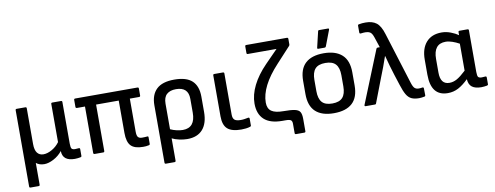

<svg xmlns="http://www.w3.org/2000/svg" viewBox="-69 -1067 4175 1619"><g transform="rotate(-10 2018.0 -257.5)"><path d="M82 185Q72 185 72 174V-479Q72 -489 82 -489H156Q167 -489 167 -479V-173Q167 -121 186 -96.5Q205 -72 239 -72Q273 -72 312 -94Q351 -116 377 -152V-479Q377 -489 387 -489H461Q472 -489 472 -479V-122Q472 -88 480 -78.5Q488 -69 510 -69Q516 -69 524 -70Q532 -71 540 -71Q551 -72 551 -61V-3Q551 5 541 7Q531 9 517 10.5Q503 12 493 12Q389 12 387 -73V-74Q356 -35 312 -12Q268 11 232 11Q189 11 162 -12V174Q162 185 152 185Z M1077 12Q1005 12 973.5 -20.5Q942 -53 942 -131V-408H748V-11Q748 0 738 0H664Q653 0 653 -11V-408H584Q573 -408 573 -419V-479Q573 -489 584 -489H1116Q1127 -489 1127 -479V-419Q1127 -408 1116 -408H1037V-125Q1037 -90 1048 -78Q1059 -66 1081 -66Q1092 -66 1104 -66.5Q1116 -67 1126 -68Q1136 -70 1136 -59V-4Q1136 5 1127 7Q1116 10 1102 11Q1088 12 1077 12Z M1241 185Q1231 185 1231 174V-316Q1231 -406 1280.5 -453.5Q1330 -501 1433 -501Q1537 -501 1585.5 -455.5Q1634 -410 1634 -320V-189Q1634 -92 1588.5 -40Q1543 12 1456 12Q1424 12 1387.5 4Q1351 -4 1326 -17V174Q1326 185 1315 185ZM1326 -313V-95Q1351 -83 1380 -76.5Q1409 -70 1432 -70Q1539 -70 1539 -200V-318Q1539 -419 1433 -419Q1382 -419 1354 -393.5Q1326 -368 1326 -313Z M1919 12Q1837 12 1800.5 -20.5Q1764 -53 1764 -128V-479Q1764 -489 1774 -489H1848Q1859 -489 1859 -479V-127Q1859 -94 1874.5 -81Q1890 -68 1927 -68Q1945 -68 1960 -70.5Q1975 -73 1991 -76Q2003 -78 2003 -66V-8Q2003 0 1994 2Q1979 7 1958.5 9.5Q1938 12 1919 12Z M2366 130Q2355 130 2355 120V39Q2355 17 2344 8.5Q2333 0 2298 0H2272Q2167 0 2116 -47.5Q2065 -95 2065 -184Q2065 -259 2104.5 -338.5Q2144 -418 2220 -496L2328 -606H2082Q2072 -606 2072 -616V-672Q2072 -683 2082 -683H2430Q2441 -683 2441 -672V-624Q2441 -618 2436 -612L2317 -483Q2237 -397 2198.5 -320.5Q2160 -244 2160 -176Q2160 -124 2192.5 -101.5Q2225 -79 2293 -79Q2357 -79 2390.5 -72Q2424 -65 2435.5 -45.5Q2447 -26 2447 13V120Q2447 130 2436 130Z M2712 12Q2609 12 2555.5 -37.5Q2502 -87 2502 -188V-301Q2502 -402 2555.5 -451.5Q2609 -501 2712 -501Q2814 -501 2868.5 -451.5Q2923 -402 2923 -301V-188Q2923 -87 2869.5 -37.5Q2816 12 2712 12ZM2712 -71Q2773 -71 2800.5 -102Q2828 -133 2828 -197V-293Q2828 -356 2800.5 -387Q2773 -418 2712 -418Q2651 -418 2624 -387Q2597 -356 2597 -293V-197Q2597 -133 2624 -102Q2651 -71 2712 -71ZM2675 -546Q2665 -546 2667 -556L2699 -691Q2700 -700 2710 -700H2785Q2796 -700 2792 -688L2741 -554Q2738 -546 2729 -546Z M3441 12Q3401 12 3375.5 0Q3350 -12 3332.5 -42Q3315 -72 3298 -126L3268 -219Q3255 -260 3243.5 -300Q3232 -340 3220 -387H3218Q3202 -340 3186.5 -298.5Q3171 -257 3154 -215L3075 -9Q3073 0 3064 0H2985Q2972 0 2977 -13L3158 -461Q3161 -469 3170 -469H3188L3158 -559Q3146 -595 3129.5 -604.5Q3113 -614 3091 -614Q3071 -614 3051 -611Q3039 -610 3039 -621V-679Q3039 -689 3049 -690Q3062 -693 3077 -694Q3092 -695 3106 -695Q3163 -695 3198 -668.5Q3233 -642 3255 -569L3393 -127Q3404 -92 3417 -80.5Q3430 -69 3451 -69Q3458 -69 3465.5 -69.5Q3473 -70 3483 -72Q3494 -73 3494 -62L3495 -4Q3495 6 3485 7Q3474 9 3462.5 10.5Q3451 12 3441 12Z M3687 12Q3543 12 3543 -171V-299Q3543 -395 3590 -448Q3637 -501 3722 -501Q3761 -501 3800 -486Q3839 -471 3864 -453V-479Q3864 -489 3874 -489H3942Q3953 -489 3953 -479V-122Q3953 -88 3961 -78.5Q3969 -69 3991 -69Q3997 -69 4005 -70Q4013 -71 4021 -71Q4032 -72 4032 -61V-3Q4032 5 4022 7Q4012 9 3998 10.5Q3984 12 3973 12Q3922 12 3894.5 -8.5Q3867 -29 3864 -76Q3819 -32 3777.5 -10Q3736 12 3687 12ZM3638 -172Q3638 -71 3715 -71Q3748 -71 3779.5 -88.5Q3811 -106 3858 -150V-381Q3829 -397 3798.5 -407.5Q3768 -418 3742 -418Q3638 -418 3638 -289Z"/></g></svg>

Font: Sofia Sans Medium
Style: Regular
Weight: 500
Designer: Botio Nikoltchev, Ani Petrova
Foundry: lettersoup
Version: Version 4.101; ttfautohint (v1.8.4.7-5d5b)